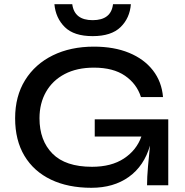

<svg xmlns="http://www.w3.org/2000/svg" viewBox="-20 -882 883 914"><path d="M415 12Q304 12 222.5 -27Q141 -66 96.5 -140Q52 -214 52 -319Q52 -424 99.5 -500.5Q147 -577 231.5 -618.5Q316 -660 427 -660Q523 -660 594.5 -630.5Q666 -601 708 -547Q750 -493 756 -420H651Q631 -483 575 -521.5Q519 -560 427 -560Q346 -560 288 -529.5Q230 -499 199 -444.5Q168 -390 168 -319Q168 -213 230 -150.5Q292 -88 418 -88Q510 -88 570 -127.5Q630 -167 653 -232H431V-314H781V0H680Q680 -38 684.5 -89.5Q689 -141 694 -189Q666 -92 593.5 -40Q521 12 415 12ZM603 -862Q598 -796 554 -753Q510 -710 421 -710Q332 -710 288.5 -753Q245 -796 239 -862H324Q334 -786 421 -786Q509 -786 518 -862Z"/></svg>

Font: Syne SemiBold
Style: Regular
Weight: 600
Designer: Lucas Descroix
Foundry: Bonjour Monde
Version: Version 2.200; ttfautohint (v1.8.4)